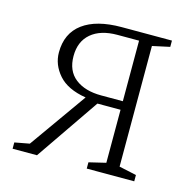

<svg xmlns="http://www.w3.org/2000/svg" viewBox="-87 -649 748 738"><g transform="rotate(15 287.0 -280.0)"><path d="M122 0H25V-25L84 -36L245 -263Q171 -275 136 -315Q101 -355 101 -404Q101 -480 155 -520Q209 -560 309 -560H509V-535L440 -520V-40L509 -25V0H320V-25L387 -41V-252H295ZM301 -286H387V-527H301Q234 -527 196.5 -495Q159 -463 159 -405Q159 -346 197.5 -316Q236 -286 301 -286Z"/></g></svg>

Font: Spectral SC ExtraLight
Style: Regular
Weight: 275
Designer: Jean-Baptiste Levee
Foundry: Production Type
Version: Version 2.001